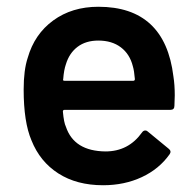

<svg xmlns="http://www.w3.org/2000/svg" viewBox="-20 -539 581 568"><path d="M497 -257 496 -226Q496 -214 484 -214H171Q166 -214 166 -209Q169 -176 175 -164Q199 -92 292 -91Q360 -91 400 -147Q404 -153 410 -153Q414 -153 417 -150L479 -99Q488 -92 482 -83Q451 -39 399.5 -15Q348 9 285 9Q207 9 152.5 -26Q98 -61 73 -124Q50 -178 50 -274Q50 -332 62 -368Q82 -438 137.5 -478.5Q193 -519 271 -519Q468 -519 493 -313Q497 -288 497 -257ZM175 -349Q169 -332 167 -305Q165 -300 171 -300H374Q379 -300 379 -305Q377 -330 373 -343Q364 -379 337.5 -399Q311 -419 271 -419Q234 -419 209.5 -400.5Q185 -382 175 -349Z"/></svg>

Font: Amber EN SemiBold
Style: Regular
Weight: 600
Designer: Jeremy Tribby
Foundry: Tribby Type
Version: Version 1.408 November 24, 2021